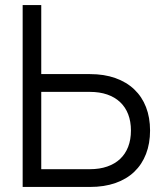

<svg xmlns="http://www.w3.org/2000/svg" viewBox="-20 -740 654 760"><path d="M143.3 -720H69.7V0H336.3Q392.7 0 436.9 -15.5Q481.2 -31 511.6 -60.1Q542 -89.2 558 -130.6Q574 -172 574 -223.3Q574 -274.8 558 -316Q542 -357.2 511.4 -386.2Q480.8 -415.3 436.6 -431Q392.3 -446.7 336.3 -446.7H143.3ZM143.3 -70.3V-376.3H336Q374.3 -376.3 404.4 -365.9Q434.5 -355.5 455.4 -335.8Q476.3 -316.2 487.3 -287.8Q498.3 -259.3 498.3 -223.3Q498.3 -187.3 487.3 -158.9Q476.3 -130.5 455.4 -110.8Q434.5 -91.2 404.4 -80.8Q374.3 -70.3 336 -70.3Z"/></svg>

Font: Vela Sans GX ExtLt
Style: Regular
Weight: 200
Designer: Principal design: Mikhail Sharanda - project Manrope.
Design modification: Ravid Balaliev
Foundry: Mikhail Sharanda
Version: Version 1.001